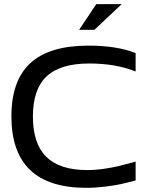

<svg xmlns="http://www.w3.org/2000/svg" viewBox="-20 -900 711 929"><path d="M636.2 -554.2Q539.6 -592.8 412.1 -592.8Q272 -592.8 205.6 -530.5Q139.2 -468.3 139.2 -336.9Q139.2 -205.1 204.1 -141.1Q269 -77.1 401.9 -77.1Q441.4 -77.1 483.4 -83.3Q525.4 -89.4 554 -96.4Q582.5 -103.5 622.6 -114.3Q631.8 -116.7 636.2 -118.2V-26.9Q593.8 -15.6 565.2 -9.3Q536.6 -2.9 489.7 2.9Q442.9 8.8 397 8.8Q35.2 8.8 35.2 -336.9Q35.2 -510.3 127 -594.7Q218.8 -679.2 407.2 -679.2Q546.4 -679.2 636.2 -643.1ZM362.8 -755.9 445.8 -879.9H568.8L437 -755.9Z"/></svg>

Font: LT Wave
Style: Regular
Weight: 400
Designer: Daniel Lyons
Version: Version 2.5 (Glyphs App)